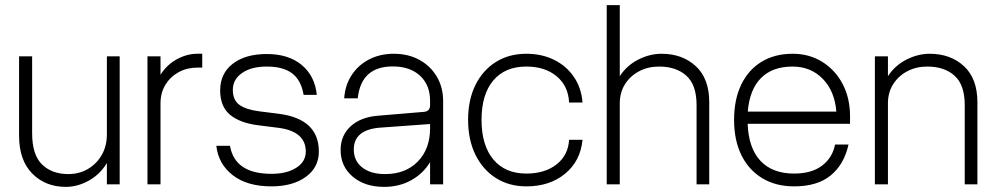

<svg xmlns="http://www.w3.org/2000/svg" viewBox="-20 -720 3892 750"><path d="M105.5 -200Q105.5 -115.5 144 -77.8Q182.5 -40 247 -40Q289.5 -40 323.5 -60Q357.5 -80 377.5 -114.8Q397.5 -149.5 397.5 -194.5V-500H447.5V0H397.5V-83Q370.5 -38.5 326.5 -14.2Q282.5 10 237.5 10Q157.5 10 106 -42Q54.5 -94 54.5 -190.5V-500H105.5Z M556 -500H607V-428Q632 -467.5 671.2 -488.8Q710.5 -510 750.5 -510H770V-456H751.5Q711 -456 678.2 -438.2Q645.5 -420.5 626.2 -389Q607 -357.5 607 -316.5V0H556Z M1065.5 -221 990 -230.5Q917.5 -239.5 878.8 -271.5Q840 -303.5 840 -367Q840 -432.5 889 -470.8Q938 -509 1022.5 -509Q1107 -509 1158.5 -466.2Q1210 -423.5 1217.5 -349.5H1166Q1156.5 -406 1121.8 -433Q1087 -460 1021.5 -460Q962 -460 925.8 -435Q889.5 -410 889.5 -369Q889.5 -329 915.5 -310.2Q941.5 -291.5 994 -285L1069 -275.5Q1225.5 -255.5 1225.5 -128Q1225.5 -66 1174.5 -29Q1123.5 8 1040 8Q945 8 889 -35.8Q833 -79.5 825 -150.5H878.5Q897 -41 1040.5 -41Q1100.5 -41 1137.5 -64.8Q1174.5 -88.5 1174.5 -128Q1174.5 -207.5 1065.5 -221Z M1711 -325V0H1660V-86.5Q1632.5 -41.5 1586 -15.8Q1539.5 10 1480.5 10Q1405 10 1357.8 -30Q1310.5 -70 1310.5 -134Q1310.5 -190.5 1349.5 -226.5Q1388.5 -262.5 1456.5 -268L1635.5 -283Q1660 -285 1660 -309V-326Q1660 -388 1620.8 -424.2Q1581.5 -460.5 1514.5 -460.5Q1390.5 -460.5 1377.5 -336H1324.5Q1328 -387.5 1353.8 -426.8Q1379.5 -466 1422 -488Q1464.5 -510 1518.5 -510Q1575 -510 1618.2 -486.2Q1661.5 -462.5 1686.2 -420.8Q1711 -379 1711 -325ZM1362 -136Q1362 -91.5 1395 -65.8Q1428 -40 1484.5 -40Q1564 -40 1612 -89Q1660 -138 1660 -219.5V-235.5L1466.5 -221.5Q1362 -214 1362 -136Z M1808.5 -252Q1808.5 -330 1837.2 -388Q1866 -446 1917.2 -478Q1968.5 -510 2036 -510Q2097 -510 2145 -486Q2193 -462 2222 -419.2Q2251 -376.5 2255.5 -319.5H2203Q2200 -384 2154.5 -422Q2109 -460 2036 -460Q1952.5 -460 1906.8 -405.5Q1861 -351 1861 -252Q1861 -152.5 1907 -97.2Q1953 -42 2036 -42Q2108.5 -42 2154 -77.8Q2199.5 -113.5 2203 -174H2255.5Q2247.5 -91 2187.5 -41.5Q2127.5 8 2036 8Q1968.5 8 1917.2 -24.5Q1866 -57 1837.2 -115.5Q1808.5 -174 1808.5 -252Z M2701 -309.5Q2701 -388.5 2661.2 -424.2Q2621.5 -460 2554.5 -460Q2511 -460 2476.2 -441.5Q2441.5 -423 2421.2 -390.8Q2401 -358.5 2401 -316.5V0H2350V-700H2401V-422.5Q2428.5 -464.5 2473.2 -487.2Q2518 -510 2564 -510Q2645.5 -510 2698 -461.5Q2750.5 -413 2750.5 -320.5V0H2701Z M2847.5 -252Q2847.5 -331.5 2875.5 -389.5Q2903.5 -447.5 2955 -478.8Q3006.5 -510 3076 -510Q3141.5 -510 3192.2 -478.2Q3243 -446.5 3271.8 -391.5Q3300.5 -336.5 3300.5 -265.5V-236.5H2900.5Q2904 -141.5 2950.5 -91.8Q2997 -42 3082 -42Q3150.5 -42 3191.2 -73Q3232 -104 3242 -155.5H3294.5Q3277.5 -78 3225.2 -35Q3173 8 3082 8Q3010.5 8 2957.8 -23.8Q2905 -55.5 2876.2 -113.8Q2847.5 -172 2847.5 -252ZM3076 -460Q2997 -460 2952.5 -415Q2908 -370 2901 -284H3247Q3240.5 -364.5 3193.8 -412.2Q3147 -460 3076 -460Z M3397.5 -500H3448.5V-422.5Q3476 -464.5 3520.8 -487.2Q3565.5 -510 3611.5 -510Q3693 -510 3745.5 -461.5Q3798 -413 3798 -320.5V0H3748.5V-309.5Q3748.5 -388.5 3708.8 -424.2Q3669 -460 3602 -460Q3558.5 -460 3523.8 -441.5Q3489 -423 3468.8 -390.8Q3448.5 -358.5 3448.5 -316.5V0H3397.5Z"/></svg>

Font: Overused Grotesk Light
Style: Regular
Weight: 300
Version: Version 0.004